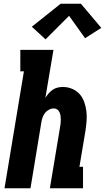

<svg xmlns="http://www.w3.org/2000/svg" viewBox="-20 -1000 558 1020"><path d="M4 0 107 -621H88V-735H264L221 -480Q229 -493 238.5 -504Q248 -515 260.5 -523.5Q273 -532 287 -535Q301 -538 314 -538Q340 -538 363.5 -528Q387 -518 403 -500Q419 -482 427.5 -458Q436 -434 439 -409Q442 -384 440 -358Q438 -332 434 -305L402 -114H421V0H245L299 -324Q301 -334 302 -344.5Q303 -355 303 -365.5Q303 -376 301.5 -385.5Q300 -395 296 -404Q292 -413 284 -418.5Q276 -424 266 -424Q253 -424 240.5 -417.5Q228 -411 219.5 -400.5Q211 -390 206.5 -377Q202 -364 200 -352L142 0ZM222 -791 149 -858 302 -980H410L518 -852L432 -797L347 -916Z"/></svg>

Font: Iosevka Slab Heavy
Style: Italic
Weight: 900
Italic angle: -9°
Monospace: yes
Designer: Belleve Invis
Foundry: Belleve Invis
Version: Version 11.1.0; ttfautohint (v1.8.3)